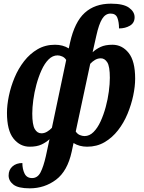

<svg xmlns="http://www.w3.org/2000/svg" viewBox="-20 -790 783 1047"><path d="M142 237Q79 237 53 216.5Q27 196 27 167Q27 136 48 117.5Q69 99 102 99Q102 132 114 156.5Q126 181 155 181Q185 181 201 150Q217 119 230 62L250 -31Q232 -14 206.5 -2Q181 10 142 10Q89 10 53.5 -34.5Q18 -79 18 -175Q18 -217 28.5 -267.5Q39 -318 59.5 -367Q80 -416 111.5 -456.5Q143 -497 185 -521.5Q227 -546 280 -546Q323 -546 355 -526L362 -558Q387 -670 442 -720Q497 -770 585 -770Q653 -770 683.5 -748Q714 -726 714 -696Q714 -665 688.5 -650Q663 -635 629 -635Q629 -670 620 -693Q611 -716 583 -716Q555 -716 537 -687Q519 -658 505 -594L485 -505Q503 -522 528.5 -534Q554 -546 593 -546Q646 -546 681.5 -501.5Q717 -457 717 -361Q717 -319 706.5 -269Q696 -219 675.5 -169.5Q655 -120 623.5 -79.5Q592 -39 550 -14.5Q508 10 455 10Q413 10 381 -10L371 37Q348 143 285.5 190Q223 237 142 237ZM206 -63Q222 -63 237 -72Q252 -81 263 -93L341 -463Q333 -476 319.5 -482Q306 -488 294 -488Q267 -488 245 -466Q223 -444 206.5 -407.5Q190 -371 178.5 -328.5Q167 -286 161.5 -244.5Q156 -203 156 -171Q156 -110 169.5 -86.5Q183 -63 206 -63ZM441 -48Q468 -48 490 -70Q512 -92 528.5 -128Q545 -164 556.5 -206.5Q568 -249 573.5 -291Q579 -333 579 -366Q579 -428 565 -450Q551 -472 530 -472Q513 -472 498.5 -463.5Q484 -455 472 -442L393 -73Q402 -59 415.5 -53.5Q429 -48 441 -48Z"/></svg>

Font: Noto Serif Condensed
Style: Bold Italic
Weight: 700
Width: 3
Italic angle: -12°
Designer: Monotype Design Team
Foundry: Monotype Imaging Inc.
Version: Version 2.014